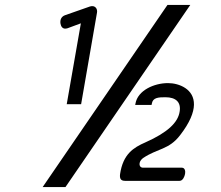

<svg xmlns="http://www.w3.org/2000/svg" viewBox="-20 -677 891 774"><path d="M526 -259 525 -254H591L592 -259C596 -284 619 -285 647 -285C689 -285 711 -265 704 -226C697 -183 656 -143 566 -103C518 -82 476 -56 464 25C462 42 466 52 484 52H704C717 52 724 35 726 24C728 14 726 -1 713 -1H557C546 -1 541 -9 543 -20C544 -27 550 -35 557 -40C615 -79 661 -73 706 -132C785 -234 769 -294 727 -322C706 -336 680 -342 657 -342C602 -342 535 -313 526 -259ZM249 -257H307L371 -626C374 -642 363 -657 343 -651L243 -616C228 -611 221 -598 224 -581C226 -570 233 -557 252 -563L306 -583ZM244 77 747 -657H655L152 77Z"/></svg>

Font: Charger Monospace
Style: Regular
Weight: 400
Designer: Jasper
Foundry: Cannot Into Space Fonts
Version: Version 0.980